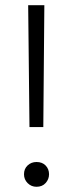

<svg xmlns="http://www.w3.org/2000/svg" viewBox="-20 -705 280 736"><path d="M146 -218H93L88 -685H150ZM120 11Q100 11 86 -3Q72 -17 72 -37Q72 -58 86 -71Q100 -84 120 -84Q142 -84 155 -70.5Q168 -57 168 -37Q168 -18 155 -3.5Q142 11 120 11Z"/></svg>

Font: Trujillo Light
Style: Regular
Weight: 300
Designer: Fira Sans original fonts by bBox Type GmbH, Carrois Corporate GbR, & Edenspiekermann AG / Changes by Cristiano Sobral
Foundry: Fira Sans original fonts by bBox Type GmbH, Carrois Corporate GbR, & Edenspiekermann AG / Changes by Cristiano Sobral
Version: Version 4.301;July 28, 2020;FontCreator 13.0.0.2655 64-bit